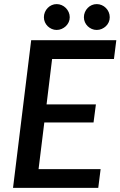

<svg xmlns="http://www.w3.org/2000/svg" viewBox="-20 -916 587 936"><path d="M234 -628.5 207 -407H447.5L436 -319H196L168 -91.5H470.5L459 0H43.5L132 -720H547L535.5 -628.5ZM320 -832Q320 -819 314.8 -807.8Q309.5 -796.5 300.8 -788.2Q292 -780 280.5 -775Q269 -770 256 -770Q243.5 -770 232.2 -775Q221 -780 212.5 -788.2Q204 -796.5 199 -807.8Q194 -819 194 -832Q194 -845 199 -856.8Q204 -868.5 212.5 -877.2Q221 -886 232.2 -891Q243.5 -896 256 -896Q269 -896 280.5 -891Q292 -886 300.8 -877.2Q309.5 -868.5 314.8 -856.8Q320 -845 320 -832ZM515 -832Q515 -819 510 -807.8Q505 -796.5 496.2 -788.2Q487.5 -780 476 -775Q464.5 -770 451.5 -770Q438.5 -770 427.2 -775Q416 -780 407.5 -788.2Q399 -796.5 394 -807.8Q389 -819 389 -832Q389 -845 394 -856.8Q399 -868.5 407.5 -877.2Q416 -886 427.2 -891Q438.5 -896 451.5 -896Q464.5 -896 476 -891Q487.5 -886 496.2 -877.2Q505 -868.5 510 -856.8Q515 -845 515 -832Z"/></svg>

Font: Lato 2
Style: Italic
Weight: 600
Italic angle: -7°
Designer: Lukasz Dziedzic with Adam Twardoch and Botio Nikoltchev
Foundry: tyPoland Lukasz Dziedzic
Version: Version 2.015; 2015-08-06; http://www.latofonts.com/